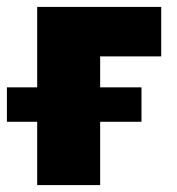

<svg xmlns="http://www.w3.org/2000/svg" viewBox="-22 -535 511 555"><path d="M85.5 0V-515H444V-372H267.5V0ZM-2 -183V-282.5H387V-183Z"/></svg>

Font: Geologica Cursive ExtraBold
Style: Regular
Weight: 800
Designer: Sindre Bremnes, Frode Helland
Foundry: Monokrom Skriftforlag AS
Version: Version 1.010;gftools[0.9.28]